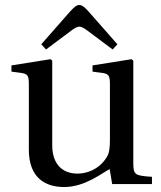

<svg xmlns="http://www.w3.org/2000/svg" viewBox="-20 -740 646 772"><path d="M146 -562 165 -541 268 -618C279 -626 291 -633 299 -633C308 -633 319 -626 330 -618L433 -541L452 -562L335 -695C323 -708 311 -720 299 -720C287 -720 276 -709 263 -695ZM26 -452 64 -447C90 -443 96 -438 96 -402V-138C96 -23 164 12 238 12C323 12 392 -46 421 -60L431 0H591V-29C522 -34 516 -36 516 -87V-496L509 -502L352 -477V-452L390 -447C416 -443 422 -438 422 -402V-177C422 -149 419 -127 414 -117C391 -71 343 -42 291 -42C233 -42 190 -78 190 -156V-496L183 -502L26 -477Z"/></svg>

Font: Lingua Franca
Style: Regular
Weight: 400
Version: Version 1.19